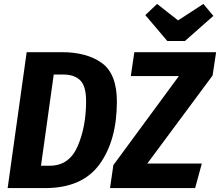

<svg xmlns="http://www.w3.org/2000/svg" viewBox="-20 -959 1122 979"><path d="M576 -441Q576 -244 488 -122Q400 0 210 0H19L116 -693H295Q423 -693 499.5 -637.5Q576 -582 576 -441ZM254 -579 189 -114H234Q333 -114 376 -213.5Q419 -313 419 -443Q419 -520 389 -549.5Q359 -579 302 -579ZM541 0 558 -117 892 -571H647L665 -693H1082L1064 -574L731 -125H1009L975 0ZM1017 -939 1068 -878 923 -750H833L721 -882L781 -939L888 -855Z"/></svg>

Font: Fira Sans Condensed
Style: Bold Italic
Weight: 700
Width: 3
Italic angle: -8°
Designer: Carrois Corporate & Edenspiekermann AG
Foundry: Carrois Corporate GbR & Edenspiekermann AG
Version: Version 4.203